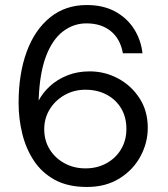

<svg xmlns="http://www.w3.org/2000/svg" viewBox="-20 -732 670 764"><path d="M326 12Q250 12 198 -16.5Q146 -45 114.5 -93Q83 -141 68.5 -200.5Q54 -260 54 -322Q54 -438 86 -525.5Q118 -613 179 -662.5Q240 -712 325 -712Q391 -712 438.5 -686Q486 -660 513.5 -616.5Q541 -573 547 -520H469Q459 -577 421 -608Q383 -639 324 -639Q272 -639 230 -606.5Q188 -574 163 -508Q138 -442 134 -339Q134 -338 134 -336Q134 -334 134 -332Q150 -363 179 -389.5Q208 -416 248 -432Q288 -448 337 -448Q397 -448 449.5 -420Q502 -392 535 -341.5Q568 -291 568 -223Q568 -164 539 -110Q510 -56 455.5 -22Q401 12 326 12ZM320 -62Q367 -62 404 -82.5Q441 -103 462 -138.5Q483 -174 483 -219Q483 -266 462 -301Q441 -336 404 -355.5Q367 -375 320 -375Q274 -375 236.5 -353.5Q199 -332 177.5 -296.5Q156 -261 156 -218Q156 -173 177.5 -138Q199 -103 236.5 -82.5Q274 -62 320 -62Z"/></svg>

Font: DM Sans 24pt
Style: Regular
Weight: 400
Designer: Colophon Foundry, Jonny Pinhorn
Foundry: Colophon Foundry
Version: Version 4.004;gftools[0.9.30]